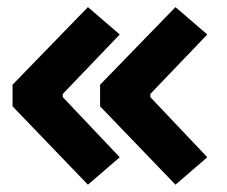

<svg xmlns="http://www.w3.org/2000/svg" viewBox="-20 -522 626 530"><path d="M222.7 -12.2 14.6 -228.5V-288.1L222.7 -502.4L310.5 -426.8L153.3 -262.7V-253.9L310.5 -87.9ZM464.4 -12.2 256.3 -228.5V-288.1L464.4 -502.4L552.2 -426.8L395 -262.7V-253.9L552.2 -87.9Z"/></svg>

Font: Cascadia Mono
Style: Regular
Weight: 400
Monospace: yes
Designer: Aaron Bell
Foundry: Saja Typeworks
Version: Version 2102.003